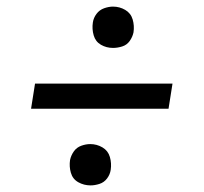

<svg xmlns="http://www.w3.org/2000/svg" viewBox="-20 -631 616 581"><path d="M322 -486Q336 -486 350 -490.5Q364 -495 372.5 -507Q381 -519 384 -533Q387 -553 381.5 -572Q376 -591 359 -601Q342 -611 322 -611Q309 -611 295 -606Q281 -601 272 -589Q263 -577 261 -563Q258 -543 263.5 -524Q269 -505 285.5 -495.5Q302 -486 322 -486ZM490 -302 502 -378H86L74 -302ZM254 -70Q267 -70 281 -74.5Q295 -79 304 -91Q313 -103 315 -117Q318 -137 312.5 -156Q307 -175 290 -185Q273 -195 253 -195Q240 -195 226 -190Q212 -185 203.5 -173Q195 -161 192 -147Q189 -127 194.5 -108Q200 -89 217 -79.5Q234 -70 254 -70Z"/></svg>

Font: Iosevka Sparkle Oblique
Style: Regular
Weight: 400
Italic angle: -9°
Designer: Belleve Invis
Foundry: Belleve Invis
Version: Version 4.5.0; ttfautohint (v1.8.3)